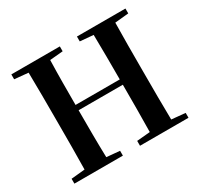

<svg xmlns="http://www.w3.org/2000/svg" viewBox="-155 -935 1173 1128"><g transform="rotate(-30 432.0 -370.5)"><path d="M490 -708 580 -700C582 -599 582 -498 582 -397H282C282 -499 282 -600 285 -700L374 -708V-741H45V-708L138 -699C140 -597 140 -496 140 -394V-346C140 -243 140 -141 138 -42L45 -33V0H374V-33L285 -41C282 -141 282 -244 282 -361H582C582 -243 582 -140 580 -41L490 -33V0H819V-33L726 -42C724 -143 724 -245 724 -346V-394C724 -497 724 -599 726 -699L819 -708V-741H490Z"/></g></svg>

Font: Noto Serif CJK TC
Style: Bold
Weight: 700
Designer: Ryoko NISHIZUKA 西塚涼子 (kana & ideographs); Frank Grießhammer (Latin, Greek & Cyrillic); Wenlong ZHANG 张文龙 (bopomofo); San
Foundry: Adobe
Version: Version 2.001;hotconv 1.1.0;makeotfexe 2.6.0